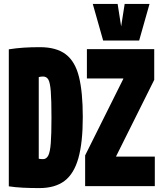

<svg xmlns="http://www.w3.org/2000/svg" viewBox="-20 -951 823 981"><path d="M181 10Q136 10 96.5 8Q57 6 25 1V-699Q63 -705 100.5 -707.5Q138 -710 184 -710Q268 -710 316 -673.5Q364 -637 383.5 -558.5Q403 -480 403 -353Q403 -223 380.5 -143Q358 -63 309.5 -26.5Q261 10 181 10ZM200 -138Q217 -138 226.5 -156Q236 -174 239.5 -220Q243 -266 243 -350Q243 -439 239.5 -484Q236 -529 227 -544.5Q218 -560 200 -560Q188 -560 178 -557V-140Q183 -139 187.5 -138.5Q192 -138 200 -138ZM415 0V-157L610 -548V-550H424V-700H768V-543L573 -152V-151H771V0ZM744 -931 691 -744H507L454 -931H581L599 -816L617 -931Z"/></svg>

Font: Georama ExtraCondensed ExtraBold
Style: Regular
Weight: 800
Width: 2
Designer: Jean-Baptiste Levee
Foundry: Production Type
Version: Version 1.000